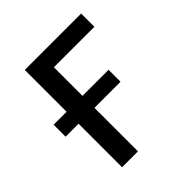

<svg xmlns="http://www.w3.org/2000/svg" viewBox="-187 -836 974 974"><g transform="rotate(-45 300.0 -349.0)"><path d="M45 -398H138V-698H542.5V-603H252V-398H439V-312H252V0H138V-312H45Z"/></g></svg>

Font: Lilex Medium
Style: Regular
Weight: 500
Designer: Mike Abbink, Paul van der Laan, Pieter van Rosmalen, Mikhael Khrustik
Foundry: Mikhael Khrustik
Version: Version 1.100